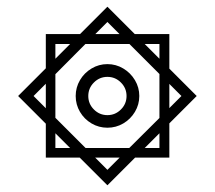

<svg xmlns="http://www.w3.org/2000/svg" viewBox="-20 -561 640 572"><path d="M217.5 -91.5H116.5V-192.5L34 -275L116.5 -357.5V-459.5H218.5L300 -541L381.5 -459.5H484.5V-356.5L566 -275L484.5 -193.5V-91.5H382.5L300 -9ZM336.5 -91.5H263.5L300 -55ZM189 -120 145 -164V-120ZM205.5 -275Q205.5 -300.5 218.2 -322.2Q231 -344 252.8 -357Q274.5 -370 300 -370Q325.5 -370 347.2 -357Q369 -344 382 -322.2Q395 -300.5 395 -275Q395 -249.5 382 -227.8Q369 -206 347.2 -193.2Q325.5 -180.5 300 -180.5Q274.5 -180.5 252.8 -193.2Q231 -206 218.2 -227.8Q205.5 -249.5 205.5 -275ZM357 -275Q357 -298.5 340.2 -315.2Q323.5 -332 300 -332Q276.5 -332 259.8 -315.2Q243 -298.5 243 -275Q243 -251.5 259.8 -234.8Q276.5 -218 300 -218Q323.5 -218 340.2 -234.8Q357 -251.5 357 -275ZM116.5 -238.5V-311.5L80 -275ZM235 -120H365L455 -209.5V-340.5L365.5 -430H234.5L145 -340V-210ZM189 -430H145V-386ZM336 -459.5 300 -495.5 264 -459.5ZM455 -120V-164L411 -120ZM455 -386V-430H411ZM520.5 -275 484.5 -311V-239Z"/></svg>

Font: JuliaMono SemiBoldItalic
Style: Regular
Weight: 600
Italic angle: -9°
Monospace: yes
Designer: cormullion
Foundry: corm
Version: Version 0.049; ttfautohint (v1.8.4)